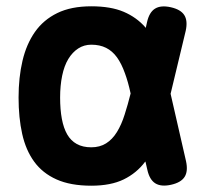

<svg xmlns="http://www.w3.org/2000/svg" viewBox="-20 -580 640 610"><path d="M571 -68Q578 -36 566.5 -18Q555 0 523.5 7Q492 14 473.5 2.5Q455 -9 448 -41L442 -67Q442 -66 441 -66Q414 -30 373 -10Q332 10 270 10Q204 10 159.5 -10Q115 -30 88.5 -66.5Q62 -103 50.5 -154.5Q39 -206 39 -270Q39 -334 51.5 -387Q64 -440 91 -478.5Q118 -517 162 -538.5Q206 -560 270 -560Q332 -560 373 -542.5Q414 -525 442 -493Q442 -492 443 -491L447 -509Q454 -541 472.5 -552.5Q491 -564 522.5 -557Q554 -550 565.5 -532Q577 -514 570 -482L522 -282ZM395 -283Q387 -320 377 -347Q366 -378 351.5 -398Q337 -418 317 -428Q297 -438 270 -438Q247 -438 228.5 -426Q210 -414 197 -392.5Q184 -371 177.5 -339.5Q171 -308 171 -270Q171 -232 176.5 -202.5Q182 -173 193.5 -153Q205 -133 224 -122.5Q243 -112 270 -112Q297 -112 317 -124.5Q337 -137 351.5 -160.5Q366 -184 376 -216Q386 -247 395 -283Z"/></svg>

Font: Maple Mono NL
Style: Bold
Weight: 700
Monospace: yes
Designer: subframe7536
Version: Version 7.000